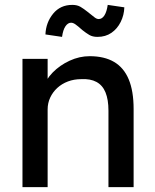

<svg xmlns="http://www.w3.org/2000/svg" viewBox="-20 -766 635 786"><path d="M72 -525H175V-417L157 -405Q167 -440 196 -469.5Q225 -499 265 -517.5Q305 -536 347 -536Q407 -536 447 -512.5Q487 -489 507 -441Q527 -393 527 -320V0H424V-313Q424 -358 412 -387.5Q400 -417 375 -430.5Q350 -444 313 -442Q283 -442 258 -432.5Q233 -423 214.5 -406Q196 -389 185.5 -366.5Q175 -344 175 -318V0H124Q111 0 98 0Q85 0 72 0ZM317 -643Q298 -660 288.5 -666.5Q279 -673 271 -673Q258 -673 248 -658.5Q238 -644 234 -615L166 -625Q168 -674 197.5 -710Q227 -746 276 -746Q296 -746 309.5 -738Q323 -730 338 -718Q358 -702 367 -695Q376 -688 384 -688Q398 -688 407.5 -703Q417 -718 421 -746L489 -736Q488 -704 474 -676Q460 -648 436 -631.5Q412 -615 379 -615Q359 -615 345.5 -623Q332 -631 317 -643Z"/></svg>

Font: Mach
Style: Regular
Weight: 400
Version: Version 1.002